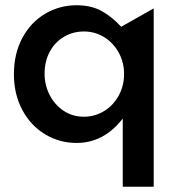

<svg xmlns="http://www.w3.org/2000/svg" viewBox="-20 -534 669 732"><path d="M566 178V-502L442 -432Q406 -471 366.5 -492.5Q327 -514 272 -514Q207 -514 152 -481.5Q97 -449 65 -389Q33 -329 33 -251Q33 -175 65 -115Q97 -55 152 -22Q207 11 272 11Q376 11 448 -82V178ZM150 -253Q150 -300 169.5 -336.5Q189 -373 223.5 -393.5Q258 -414 300 -414Q341 -414 376 -393Q411 -372 432 -334.5Q453 -297 453 -252Q453 -206 432 -168.5Q411 -131 376 -110Q341 -89 300 -89Q256 -89 222 -112Q188 -135 169 -172.5Q150 -210 150 -253Z"/></svg>

Font: Geom Medium
Style: Bold
Weight: 500
Version: Version 1.102